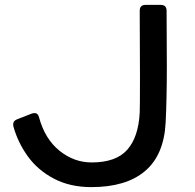

<svg xmlns="http://www.w3.org/2000/svg" viewBox="-20 -753 798 786"><path d="M354 13Q266 13 200 -22Q134 -57 93.5 -113.5Q53 -170 35 -235Q34 -238 34 -244Q34 -259 51 -265L110 -288Q114 -290 121 -290Q136 -290 140 -272Q164 -184 223.5 -136Q283 -88 355 -88Q455 -88 501 -140Q547 -192 552 -293Q553 -313 553 -436L552 -709Q552 -733 576 -733H638Q662 -733 662 -709L663 -484Q663 -345 658 -250Q651 -118 573.5 -52.5Q496 13 354 13Z"/></svg>

Font: Shippori Gothic B2 Bold
Style: Regular
Weight: 700
Designer: FONTDASU
Foundry: FONTDASU / Google Inc. / but / Adobe
Version: Version 1.130